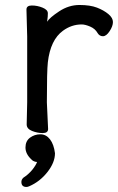

<svg xmlns="http://www.w3.org/2000/svg" viewBox="-20 -512 470 762"><path d="M85 230Q64.9 230 64.9 210Q64.9 200.2 73.2 192.9Q91.8 181.2 107.9 162.1Q123 143.1 127 130.9Q125 130.9 120.1 129.9Q109.9 127 105 121.1Q81.1 99.1 81.1 73.5Q81.1 47.9 99.1 34.4Q117.2 21 140.1 21Q163.1 21 178.5 41Q193.8 61 198.2 96.2Q198.2 132.8 168.2 170.9Q138.2 209 96.2 227.1Q89.8 230 85 230ZM85.9 -18.1 87.9 -106V-367.2L85 -474.1Q85 -490.2 106.4 -490.2Q127.9 -490.2 148.9 -481.7Q169.9 -473.1 169.9 -459.5Q169.9 -445.8 168 -434.1L167 -425.8Q176.8 -441.9 214.8 -467Q252.9 -492.2 295.4 -492.2Q337.9 -492.2 365 -481.7Q392.1 -471.2 410.2 -456.1Q428.2 -440.9 428.2 -424.6Q428.2 -408.2 415 -388.2Q401.9 -368.2 388.4 -368.2Q375 -368.2 367.2 -380.9Q357.9 -397.9 337.9 -406.5Q317.9 -415 304.2 -415Q264.2 -415 230 -390.1Q180.2 -354 169.9 -265.1Q166 -230 166 -106L170.9 0Q170.9 16.1 149.4 16.1Q127.9 16.1 106.9 7.6Q85.9 -1 85.9 -18.1Z"/></svg>

Font: LXGW WenKai Screen
Style: Regular
Weight: 400
Designer: LXGW / Fontworks Inc.
Foundry: LXGW / Fontworks Inc.
Version: Version 1.510;January 18,2025